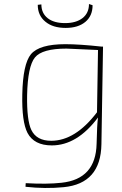

<svg xmlns="http://www.w3.org/2000/svg" viewBox="-20 -712 609 956"><path d="M441 -686Q441 -633 405 -603Q369 -573 307 -573Q243 -573 206 -604Q168 -635 168 -688L186 -690Q186 -646 218 -621Q249 -597 304 -597Q359 -597 391 -622Q423 -647 423 -692ZM485 6Q482 202 297 220Q206 229 107 218L108 200Q215 206 286 198Q457 180 461 4Q463 -92 468 -127Q364 12 238 12Q150 12 117 -50Q88 -106 91 -242Q94 -393 134 -442Q176 -492 305 -492Q376 -492 485 -480H493ZM468 -463 311 -470Q190 -470 154 -426Q118 -382 115 -238Q113 -113 136 -65Q162 -11 235 -11Q355 -11 463 -153Z"/></svg>

Font: Taylor Sans Thin
Style: Regular
Weight: 100
Italic angle: -8°
Designer: Natanael Gama
Version: Version 1.001 September 8, 2015